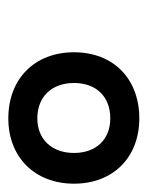

<svg xmlns="http://www.w3.org/2000/svg" viewBox="32 -780 347 450"><g transform="rotate(90 205.0 -554.5)"><path d="M257 -401C348 -401 410 -463 410 -555C410 -647 348 -708 257 -708C164 -708 102 -647 102 -555C102 -463 164 -401 257 -401ZM257 -469C206 -469 174 -503 174 -555C174 -607 206 -640 257 -640C306 -640 338 -607 338 -555C338 -503 306 -469 257 -469Z"/></g></svg>

Font: Fixel Display
Style: Italic
Weight: 400
Italic angle: -10°
Designer: AlfaBravo + MacPaw
Foundry: Kyrylo Tkachov, Marchela Mozhyna, Serhii Makarenko, Maria Weinstein, Zakhar Kryvoshyya
Version: Version 1.210;Glyphs 3.2 (3217)